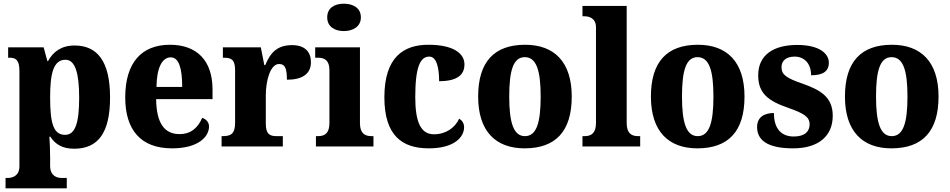

<svg xmlns="http://www.w3.org/2000/svg" viewBox="-20 -792 5135 1038"><path d="M10 226H341V170H312C292 170 251 162 251 105V58C251 18 249 -20 247 -53H252C279 -12 317 12 381 12C509 12 575 -72 575 -265C575 -460 507 -546 383 -546C311 -546 266 -511 240 -462H236L216 -536H24V-480H30C63 -480 85 -471 85 -409V107C85 162 43 170 23 170H10ZM332 -63C268 -63 251 -127 251 -266C251 -393 268 -469 334 -469C387 -469 408 -395 408 -264C408 -128 387 -63 332 -63Z M910 10C1054 10 1110 -54 1110 -108C1110 -132 1094 -148 1073 -155C1052 -105 1015 -67 951 -67C869 -67 826 -125 824 -256H1129V-308C1129 -467 1042 -550 899 -550C745 -550 657 -453 657 -265C657 -91 740 10 910 10ZM965 -322H826C827 -426 857 -482 903 -482C947 -482 965 -423 965 -322Z M1178 0H1509V-56H1477C1441 -56 1417 -64 1417 -123V-276C1417 -356 1441 -446 1489 -446C1524 -446 1531 -416 1531 -361C1611 -361 1661 -390 1661 -456C1661 -509 1631 -548 1559 -548C1485 -548 1444 -514 1414 -440H1409L1390 -536H1185V-480H1189C1230 -480 1251 -471 1251 -412V-128C1251 -65 1225 -56 1182 -56H1178Z M1839 -624C1889 -624 1931 -649 1931 -698C1931 -749 1889 -772 1839 -772C1788 -772 1749 -749 1749 -698C1749 -649 1788 -624 1839 -624ZM1688 0H1999V-56H1989C1952 -56 1926 -71 1926 -127V-536H1684V-480H1700C1735 -480 1761 -465 1761 -413V-128C1761 -71 1736 -56 1699 -56H1688Z M2298 10C2439 10 2489 -53 2489 -104C2489 -123 2480 -141 2462 -150C2441 -103 2392 -66 2326 -66C2254 -66 2225 -134 2225 -267C2225 -436 2254 -486 2301 -486C2341 -486 2354 -424 2354 -353C2470 -353 2491 -402 2491 -444C2491 -500 2436 -550 2296 -550C2162 -550 2058 -483 2058 -266C2058 -59 2154 10 2298 10Z M2816 10C2984 10 3071 -82 3071 -270C3071 -458 2976 -550 2819 -550C2652 -550 2565 -458 2565 -270C2565 -82 2660 10 2816 10ZM2818 -56C2756 -56 2733 -130 2733 -270C2733 -411 2755 -483 2817 -483C2880 -483 2903 -411 2903 -270C2903 -130 2881 -56 2818 -56Z M3129 0H3441V-56H3430C3394 -56 3368 -71 3368 -127V-760H3129V-704H3140C3160 -704 3202 -697 3202 -645V-127C3202 -71 3176 -56 3140 -56H3129Z M3750 10C3918 10 4005 -82 4005 -270C4005 -458 3910 -550 3753 -550C3586 -550 3499 -458 3499 -270C3499 -82 3594 10 3750 10ZM3752 -56C3690 -56 3667 -130 3667 -270C3667 -411 3689 -483 3751 -483C3814 -483 3837 -411 3837 -270C3837 -130 3815 -56 3752 -56Z M4268 10C4408 10 4482 -59 4482 -166C4482 -266 4418 -305 4318 -340C4231 -370 4205 -388 4205 -429C4205 -466 4233 -486 4276 -486C4327 -486 4365 -450 4365 -385C4431 -385 4461 -408 4461 -453C4461 -501 4412 -549 4290 -549C4163 -549 4079 -496 4079 -385C4079 -287 4133 -246 4244 -208C4323 -180 4357 -161 4357 -120C4357 -83 4333 -54 4271 -54C4206 -54 4164 -94 4164 -181C4115 -181 4073 -161 4073 -105C4073 -39 4122 10 4268 10Z M4799 10C4967 10 5054 -82 5054 -270C5054 -458 4959 -550 4802 -550C4635 -550 4548 -458 4548 -270C4548 -82 4643 10 4799 10ZM4801 -56C4739 -56 4716 -130 4716 -270C4716 -411 4738 -483 4800 -483C4863 -483 4886 -411 4886 -270C4886 -130 4864 -56 4801 -56Z"/></svg>

Font: Noto Serif Devanagari SemiCondensed ExtraBold
Style: Regular
Weight: 800
Width: 4
Designer: Universal Thirst, Indian Type Foundry and the Monotype Design Team
Foundry: Monotype Imaging Inc.
Version: Version 2.004